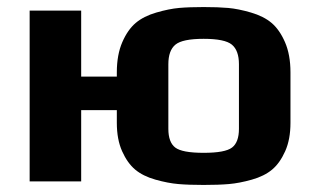

<svg xmlns="http://www.w3.org/2000/svg" viewBox="-20 -514 893 544"><path d="M210 0V-202H311V-166C311 -134.7 316 -107.8 326 -85.5C336 -63.2 348.3 -45.8 363 -33.5C377.7 -21.2 396.8 -11.7 420.5 -5C444.2 1.7 465.8 5.8 485.5 7.5C505.2 9.2 529 10 557 10C585 10 608.8 9.2 628.5 7.5C648.2 5.8 669.8 1.7 693.5 -5C717.2 -11.7 736.3 -21.2 751 -33.5C765.7 -45.8 778 -63.2 788 -85.5C798 -107.8 803 -134.7 803 -166V-309C803 -342.3 797.8 -370.8 787.5 -394.5C777.2 -418.2 764.5 -436.3 749.5 -449C734.5 -461.7 715 -471.5 691 -478.5C667 -485.5 645.5 -489.8 626.5 -491.5C607.5 -493.2 584.3 -494 557 -494C529.7 -494 506.5 -493.2 487.5 -491.5C468.5 -489.8 447 -485.5 423 -478.5C399 -471.5 379.5 -461.7 364.5 -449C349.5 -436.3 336.8 -418.2 326.5 -394.5C316.2 -370.8 311 -342.3 311 -309V-297H210V-484H64V0ZM657 -149C657 -123.7 650.5 -106 637.5 -96C624.5 -86 597.7 -81 557 -81C516.3 -81 489.5 -86 476.5 -96C463.5 -106 457 -123.7 457 -149V-332C457 -358 463.7 -376.5 477 -387.5C490.3 -398.5 517 -404 557 -404C597 -404 623.7 -398.5 637 -387.5C650.3 -376.5 657 -358 657 -332Z"/></svg>

Font: Play
Style: Bold
Weight: 700
Designer: Jonas Hecksher
Foundry: Jonas Hecksher, Playtypeª, e-types AS
Version: Version 1.002